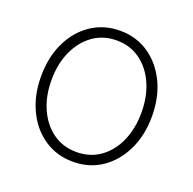

<svg xmlns="http://www.w3.org/2000/svg" viewBox="-103 -642 758 755"><g transform="rotate(20 276.5 -264.0)"><path d="M276.9 10.3Q209 10.3 156.5 -25.1Q104 -60.5 74.5 -122.3Q44.9 -184.1 44.9 -263.2Q44.9 -343.3 74.5 -405Q104 -466.8 156.5 -502.2Q209 -537.6 276.9 -537.6Q344.7 -537.6 397 -502.2Q449.2 -466.8 479 -405Q508.8 -343.3 508.8 -263.2Q508.8 -184.1 479 -122.3Q449.2 -60.5 397.2 -25.1Q345.2 10.3 276.9 10.3ZM276.9 -30.3Q333.5 -30.3 375.7 -60.5Q418 -90.8 441.4 -143.6Q464.8 -196.3 464.8 -263.2Q464.8 -330.6 441.4 -383.3Q418 -436 375.7 -466.6Q333.5 -497.1 276.9 -497.1Q220.7 -497.1 178.2 -466.6Q135.7 -436 112.1 -383.3Q88.4 -330.6 88.4 -263.2Q88.4 -196.3 112.1 -143.6Q135.7 -90.8 178.2 -60.5Q220.7 -30.3 276.9 -30.3Z"/></g></svg>

Font: Inter 24pt ExtraLight
Style: Regular
Weight: 250
Designer: Rasmus Andersson
Foundry: rsms
Version: Version 4.001;git-66647c0bb